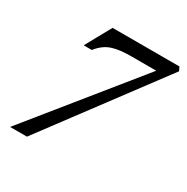

<svg xmlns="http://www.w3.org/2000/svg" viewBox="-149 -772 878 901"><g transform="rotate(30 290.0 -321.5)"><path d="M23.4 0 485.4 -571.3H349.1Q289.1 -571.3 252.9 -560.1Q209.5 -548.3 174.8 -504.4H130.9L207.5 -643.1H569.8L579.6 -622.6L114.7 0Z"/></g></svg>

Font: Elstob 8pt Medium
Style: Italic
Weight: 500
Italic angle: -20°
Designer: Peter S. Baker
Version: Version 1.015